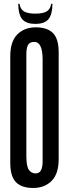

<svg xmlns="http://www.w3.org/2000/svg" viewBox="-20 -964 358 996"><path d="M157.8 -746.7Q134.4 -746.7 125.6 -731.1Q116.7 -715.6 116.7 -683.3V-156.7Q116.7 -102.2 129.4 -83.3Q142.2 -64.4 165.6 -64.4Q201.1 -64.4 201.1 -127.8V-654.4Q201.1 -746.7 157.8 -746.7ZM152.2 11.1Q92.2 11.1 62.8 -18.9Q33.3 -48.9 33.3 -118.9V-672.2Q33.3 -748.9 70 -785.6Q106.7 -822.2 165.6 -822.2Q225.6 -822.2 255 -792.2Q284.4 -762.2 284.4 -692.2V-138.9Q284.4 -62.2 247.8 -25.6Q211.1 11.1 152.2 11.1ZM81.1 -944.4H74.4Q75.6 -885.6 96.7 -862.8Q117.8 -840 163.3 -840Q208.9 -840 230 -862.8Q251.1 -885.6 252.2 -944.4H245.6Q241.1 -915.6 221.7 -904.4Q202.2 -893.3 163.3 -893.3Q124.4 -893.3 105 -904.4Q85.6 -915.6 81.1 -944.4Z"/></svg>

Font: Le Murmure
Style: Regular
Weight: 600
Width: 2
Designer: Jeremy Landes, Alexander Slobzheninov (Cyrillic)
Foundry: Velvetyne Type Foundry
Version: Version 1.0